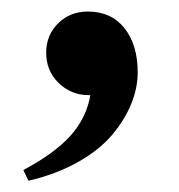

<svg xmlns="http://www.w3.org/2000/svg" viewBox="-20 -145 311 333"><path d="M29.3 168.5 20.5 149.9Q74.7 121.1 102.3 90.3Q129.9 59.6 136.7 20H133.8Q103.5 20 81.8 -1Q60.1 -22 60.1 -53.7Q60.1 -84 80.8 -104.5Q101.6 -125 132.3 -125Q172.9 -125 195.8 -96.2Q218.8 -67.4 218.8 -19.5Q218.8 7.8 207.5 35.4Q196.3 63 174.3 89.1Q152.3 115.2 115 136.2Q77.6 157.2 29.3 168.5Z"/></svg>

Font: Elstob 6pt SemiBold
Style: Regular
Weight: 600
Designer: Peter S. Baker
Version: Version 1.015